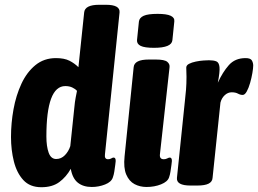

<svg xmlns="http://www.w3.org/2000/svg" viewBox="-20 -774 1079 803"><path d="M153 9Q105 9 77.5 -21Q50 -51 38 -99Q26 -147 26 -201Q26 -259 36.5 -317Q47 -375 69.5 -423.5Q92 -472 128 -501.5Q164 -531 214 -531Q249 -531 270.5 -520Q292 -509 308 -493L332 -722Q335 -754 395 -754H423Q483 -754 480 -722L419 -129Q416 -108 432 -108Q440 -108 445.5 -111.5Q451 -115 455 -115Q461 -115 463 -108.5Q465 -102 462 -84Q460 -69 458 -56Q456 -43 452 -32Q446 -13 419.5 -2.5Q393 8 364 8Q328 8 305.5 -10Q283 -28 276 -68Q257 -34 228 -12.5Q199 9 153 9ZM215 -109Q236 -109 251.5 -125Q267 -141 274 -163L291 -325Q293 -348 296.5 -366Q300 -384 302 -394Q295 -402 282.5 -408Q270 -414 253 -414Q174 -414 174 -203Q174 -162 183.5 -135.5Q193 -109 215 -109Z M593 8Q565 8 542.5 -4Q520 -16 508 -44Q496 -72 501 -120L539 -493Q542 -525 602 -525H632Q668 -525 679.5 -515.5Q691 -506 689 -492L649 -130Q646 -108 665 -108Q673 -108 679.5 -111.5Q686 -115 690 -115Q696 -115 698 -108.5Q700 -102 697 -84Q695 -70 693 -56.5Q691 -43 687 -32Q681 -14 653.5 -3Q626 8 593 8ZM624 -574Q585 -574 568.5 -582Q552 -590 553 -606L561 -684Q563 -700 581 -708Q599 -716 639 -716Q677 -716 694 -708Q711 -700 709 -684L701 -606Q698 -574 624 -574Z M777 2Q717 2 720 -30L753 -349Q756 -375 758 -399Q760 -423 760 -453Q760 -462 759.5 -471Q759 -480 759 -491Q759 -501 770.5 -507Q782 -513 799 -516.5Q816 -520 831.5 -521Q847 -522 854 -522Q873 -522 884.5 -517.5Q896 -513 898 -493.5Q900 -474 891 -428Q911 -472 937 -501.5Q963 -531 1007 -531Q1028 -531 1033.5 -521Q1039 -511 1039 -500Q1039 -489 1035.5 -468.5Q1032 -448 1026 -427Q1020 -406 1012 -391.5Q1004 -377 995 -377Q985 -377 975 -382.5Q965 -388 949 -388Q933 -388 920 -376Q907 -364 902 -345L869 -30Q868 -14 852.5 -6Q837 2 805 2Z"/></svg>

Font: Asap Condensed
Style: Bold Italic
Weight: 700
Width: 3
Italic angle: -6°
Designer: Pablo Cosgaya
Foundry: Omnibus-Type
Version: Version 3.001; ttfautohint (v1.8.4.7-5d5b)